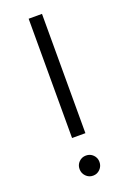

<svg xmlns="http://www.w3.org/2000/svg" viewBox="-153 -853 607 906"><g transform="rotate(-20 150.0 -400.0)"><path d="M184 -201H117V-800H184ZM114.5 -86.5Q129 -101 150 -101Q171 -101 185.5 -86.5Q200 -72 200 -51Q200 -30 185.5 -15Q171 0 150 0Q129 0 114.5 -15Q100 -30 100 -51Q100 -72 114.5 -86.5Z"/></g></svg>

Font: Dune Rise
Style: Regular
Weight: 400
Version: Version 001.000